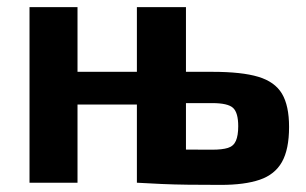

<svg xmlns="http://www.w3.org/2000/svg" viewBox="-20 -514 862 540"><path d="M577 -312Q660 -312 706.5 -298Q753 -284 773 -250.5Q793 -217 793 -157Q793 -94 773 -58.5Q753 -23 710.5 -8.5Q668 6 601 6Q549 6 509 5.5Q469 5 435.5 3.5Q402 2 367 0L379 -96Q398 -95 452 -94Q506 -93 577 -93Q605 -93 621 -98Q637 -103 643.5 -118Q650 -133 650 -159Q650 -197 635.5 -210.5Q621 -224 577 -224H377V-312ZM198 -494V0H63V-494ZM372 -312V-220H191V-312ZM503 -494V0H365V-494Z"/></svg>

Font: Exo 2
Style: Bold
Weight: 700
Designer: Natanael Gama
Foundry: Natanael Gama
Version: Version 2.010